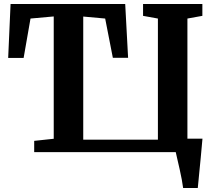

<svg xmlns="http://www.w3.org/2000/svg" viewBox="-20 -763 1076 963"><path d="M898.5 180Q896.5 163 891.8 137.8Q887 112.5 881 85.5Q875 58.5 869.5 35.5Q864 12.5 861.5 0H151.5V-56.5L249.5 -67V-680.5L133 -670L98.5 -472.5H21L33 -743H608L622.5 -473H546L507.5 -670L397.5 -680V-62.5H772V-670L697.5 -683.5V-743H995V-683.5L920 -670V-67.5H995.5Q994 -52 991.8 -26.8Q989.5 -1.5 986.8 28.2Q984 58 981 87.2Q978 116.5 975.8 141Q973.5 165.5 972 180Z"/></svg>

Font: Merriweather 28pt
Style: Bold
Weight: 700
Version: Version 2.100